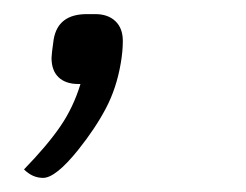

<svg xmlns="http://www.w3.org/2000/svg" viewBox="-20 -119 348 272"><path d="M154 -61Q154 -46 151 -29Q145 6 130 34.5Q115 63 91 93Q59 133 41 133Q26 133 14 121Q47 87 65.5 60Q84 33 94 0H91Q73 0 63 -9.5Q53 -19 53 -37Q53 -42 56 -63Q62 -99 103 -99H115Q133 -99 143.5 -89Q154 -79 154 -61Z"/></svg>

Font: Krub
Style: Italic
Weight: 400
Italic angle: -8°
Designer: Ekaluck Peanpanawate
Foundry: Cadson Demak Co.,Ltd.
Version: Version 1.000; ttfautohint (v1.6)